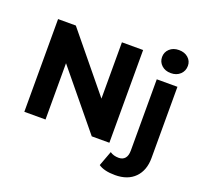

<svg xmlns="http://www.w3.org/2000/svg" viewBox="-161 -973 1437 1362"><g transform="rotate(20 557.5 -292.5)"><path d="M725 -700V0H592L243 -425V0H83V-700H217L565 -275V-700ZM715 172 757 59Q784 78 823 78Q853 78 870 58.5Q887 39 887 0V-538H1043V-1Q1043 93 989.5 147.5Q936 202 840 202Q758 202 715 172ZM868 -700Q868 -737 895 -762Q922 -787 965 -787Q1008 -787 1035 -763Q1062 -739 1062 -703Q1062 -664 1035 -638.5Q1008 -613 965 -613Q922 -613 895 -638Q868 -663 868 -700Z"/></g></svg>

Font: APTA Sans Regular
Style: Bold Italic
Weight: 700
Version: Version 7.200